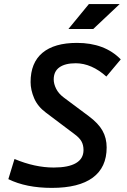

<svg xmlns="http://www.w3.org/2000/svg" viewBox="-20 -914 626 944"><path d="M234.9 9.8Q108.4 9.8 21 -33.2L51.3 -132.3Q151.4 -90.3 244.1 -90.3Q316.4 -90.3 353.5 -112.1Q390.6 -133.8 390.6 -176.3Q390.6 -201.2 380.4 -219.2Q370.1 -237.3 345.7 -254.9L205.6 -360.4Q165.5 -390.1 147.9 -430.9Q130.4 -471.7 130.4 -510.7Q130.4 -605.5 188.7 -654.3Q247.1 -703.1 358.4 -703.1Q494.6 -703.1 573.7 -622.1L502.9 -537.6Q467.3 -569.8 429.2 -586.4Q391.1 -603 352.5 -603Q300.3 -603 272.2 -583Q244.1 -563 244.1 -523.4Q244.1 -501.5 256.1 -477.5Q268.1 -453.6 293.5 -434.6L416.5 -342.8Q463.9 -307.6 484.1 -271.2Q504.4 -234.9 504.4 -189Q504.4 -90.8 436 -40.5Q367.7 9.8 234.9 9.8ZM316.4 -771.5 417 -894H568.4L438.5 -771.5Z"/></svg>

Font: Cascadia Mono Medium
Style: Italic
Weight: 500
Italic angle: -10°
Monospace: yes
Designer: Aaron Bell
Foundry: Saja Typeworks
Version: Version 2407.024